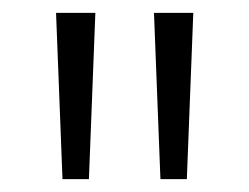

<svg xmlns="http://www.w3.org/2000/svg" viewBox="-20 -819 387 298"><path d="M128 -799 118 -541H77L67 -799ZM280 -799 270 -541H229L219 -799Z"/></svg>

Font: Noto Sans Sinhala UI ExtraCondensed Light
Style: Regular
Weight: 300
Width: 2
Designer: Jelle Bosma - Monotype Design Team
Foundry: Monotype Imaging Inc.
Version: Version 2.006; ttfautohint (v1.8.4.7-5d5b)